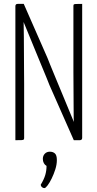

<svg xmlns="http://www.w3.org/2000/svg" viewBox="-20 -720 500 986"><path d="M359 0 234 -283Q232 -289 220.5 -317Q209 -345 192 -386Q175 -427 157 -471Q139 -515 123 -554Q107 -593 97 -617Q87 -641 87 -641L65 -672L71 -700H102L224 -422Q226 -416 237.5 -388Q249 -360 265.5 -320Q282 -280 300 -237Q318 -194 333.5 -156Q349 -118 359 -94.5Q369 -71 369 -71L396 -28L389 0ZM59 0V-688Q59 -700 71 -700L104 -688L100 -631Q101 -626 101.5 -598Q102 -570 102.5 -529.5Q103 -489 103 -443.5Q103 -398 103.5 -357.5Q104 -317 104 -289.5Q104 -262 104 -258V-12Q104 -6 102 -3.5Q100 -1 90.5 -0.5Q81 0 59 0ZM389 0 357 -12 360 -79Q359 -84 358.5 -112Q358 -140 358 -180.5Q358 -221 357.5 -265.5Q357 -310 357 -350.5Q357 -391 357 -418Q357 -445 357 -449V-688Q357 -694 358.5 -696.5Q360 -699 369.5 -699.5Q379 -700 402 -700V-12Q402 0 389 0ZM208 246Q202 246 196 241.5Q190 237 189 229Q206 201 212.5 178.5Q219 156 219 132Q210 127 205 117.5Q200 108 200 96Q200 80 210 69.5Q220 59 236 59Q252 59 262 68Q272 77 272 102Q272 125 264 150Q256 175 245.5 196.5Q235 218 224.5 232Q214 246 208 246Z"/></svg>

Font: Yanone Kaffeesatz ExtraLight Light
Style: Regular
Weight: 300
Version: Version 2.003